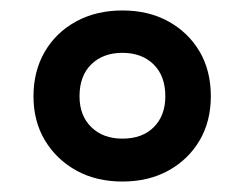

<svg xmlns="http://www.w3.org/2000/svg" viewBox="-20 -744 468 367"><path d="M214 -397Q164 -397 126 -418Q88 -439 66 -475.5Q44 -512 44 -560Q44 -608 65.5 -645Q87 -682 125.5 -703Q164 -724 214 -724Q264 -724 302 -703Q340 -682 361.5 -645.5Q383 -609 383 -560Q383 -512 361.5 -475.5Q340 -439 302 -418Q264 -397 214 -397ZM214 -479Q252 -479 274 -501Q296 -523 296 -560Q296 -599 273.5 -621Q251 -643 214 -643Q177 -643 154.5 -621Q132 -599 132 -560Q132 -523 154.5 -501Q177 -479 214 -479Z"/></svg>

Font: Noto Sans Adlam Unjoined SemiBold
Style: Regular
Weight: 600
Version: Version 3.001